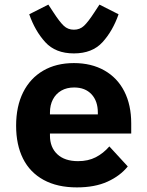

<svg xmlns="http://www.w3.org/2000/svg" viewBox="-20 -802 640 834"><path d="M50 -256Q50 -340 80.5 -401Q111 -462 167.5 -495Q224 -528 301 -528Q377 -528 433.5 -496Q490 -464 520 -405Q550 -346 550 -266V-222H197V-213Q197 -162 229 -132Q261 -102 319 -102Q363 -102 396 -119Q429 -136 455 -166L535 -79Q502 -38 447 -13Q392 12 314 12Q229 12 169.5 -20.5Q110 -53 80 -113Q50 -173 50 -256ZM197 -313V-305H405V-313Q405 -363 377.5 -392.5Q350 -422 302 -422Q270 -422 246.5 -408.5Q223 -395 210 -370.5Q197 -346 197 -313ZM107 -740 190 -782 211 -750 213 -747Q239 -707 257 -690Q275 -673 301 -673Q327 -673 345 -690Q363 -707 389 -747L391 -750L412 -782L495 -740Q470 -668 425.5 -619Q381 -570 301 -570Q221 -570 176.5 -619Q132 -668 107 -740Z"/></svg>

Font: iA Writer Mono V
Style: Regular
Weight: 400
Designer: Mike Abbink, Paul van der Laan, Pieter van Rosmalen
Foundry: Bold Monday
Version: Version 2.000